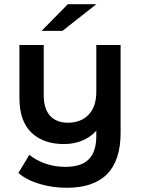

<svg xmlns="http://www.w3.org/2000/svg" viewBox="-20 -704 666 909"><path d="M551 -491V-75Q551 185 296 185Q229 185 168 167Q107 149 67 115L119 29Q150 55 195 70.5Q240 86 290 86Q365 86 400.5 50Q436 14 436 -62V-85Q408 -54 368.5 -38Q329 -22 283 -22Q185 -22 128.5 -76.5Q72 -131 72 -239V-491H187V-254Q187 -189 217 -156Q247 -123 302 -123Q363 -123 399.5 -161Q436 -199 436 -270V-491ZM301 -684H436L276 -558H177Z"/></svg>

Font: Montserrat Ace
Style: Bold
Weight: 600
Designer: Julieta Ulanovsky
Foundry: Julieta Ulanovsky
Version: Version 1